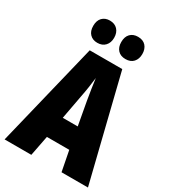

<svg xmlns="http://www.w3.org/2000/svg" viewBox="-221 -1037 1016 1145"><g transform="rotate(30 287.0 -464.0)"><path d="M392 0 365 -139H211L184 0H0L174 -714H398L574 0ZM310 -445Q303 -485 297.5 -522Q292 -559 288 -589Q285 -561 279.5 -524Q274 -487 266 -447L236 -285H339ZM119 -851Q119 -888 138.5 -908Q158 -928 190 -928Q224 -928 243.5 -907Q263 -886 263 -851Q263 -817 243.5 -796Q224 -775 190 -775Q158 -775 138.5 -795Q119 -815 119 -851ZM312 -851Q312 -888 331.5 -908Q351 -928 384 -928Q419 -928 438 -907Q457 -886 457 -851Q457 -817 438 -796Q419 -775 384 -775Q350 -775 331 -795.5Q312 -816 312 -851Z"/></g></svg>

Font: Noto Sans Sinhala ExtraCondensed Black
Style: Regular
Weight: 900
Width: 2
Designer: Jelle Bosma - Monotype Design Team
Foundry: Monotype Imaging Inc.
Version: Version 2.006; ttfautohint (v1.8.4.7-5d5b)